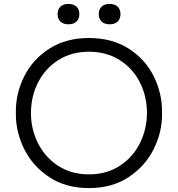

<svg xmlns="http://www.w3.org/2000/svg" viewBox="-20 -943 907 980"><path d="M61 -358V-376Q61 -469 104.5 -555Q148 -641 232.5 -695Q317 -749 434 -749Q552 -749 636.5 -695Q721 -641 764 -555Q807 -469 807 -376V-357Q807 -268 764.5 -182Q722 -96 637.5 -39.5Q553 17 434 17Q315 17 230.5 -39.5Q146 -96 103.5 -182.5Q61 -269 61 -358ZM730 -366Q730 -451 694 -522.5Q658 -594 590.5 -636.5Q523 -679 434 -679Q345 -679 278 -636.5Q211 -594 174.5 -522.5Q138 -451 138 -366Q138 -284 174 -212Q210 -140 277 -96.5Q344 -53 434 -53Q524 -53 591 -96.5Q658 -140 694 -212Q730 -284 730 -366ZM274 -871Q274 -895 288.5 -909Q303 -923 329 -923Q356 -923 370.5 -909Q385 -895 385 -871Q385 -847 370.5 -833Q356 -819 329 -819Q303 -819 288.5 -833Q274 -847 274 -871ZM484 -871Q484 -895 498.5 -909Q513 -923 539 -923Q566 -923 580.5 -909Q595 -895 595 -871Q595 -847 580.5 -833Q566 -819 539 -819Q513 -819 498.5 -833Q484 -847 484 -871Z"/></svg>

Font: Sora-SIA Light
Style: Regular
Weight: 300
Designer: Jonathan Barnbrook, Julián Moncada
Foundry: Barnbrook Fonts
Version: Version 2.000